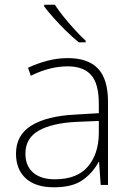

<svg xmlns="http://www.w3.org/2000/svg" viewBox="-20 -786 561 816"><path d="M269 -539Q354 -539 396.5 -494.5Q439 -450 439 -353V0H408L401 -98H399Q375 -52 331.5 -21Q288 10 209 10Q131 10 89.5 -28Q48 -66 48 -133Q48 -212 113.5 -252.5Q179 -293 300 -299L400 -305V-345Q400 -431 367 -467.5Q334 -504 268 -504Q191 -504 111 -464L99 -498Q137 -516 180 -527.5Q223 -539 269 -539ZM304 -268Q202 -263 145 -231Q88 -199 88 -133Q88 -81 121 -52.5Q154 -24 213 -24Q307 -24 353 -77.5Q399 -131 400 -219V-272ZM213 -766Q227 -744 249.5 -716Q272 -688 297 -660.5Q322 -633 344 -613V-606H315Q289 -627 261 -654.5Q233 -682 208.5 -709.5Q184 -737 168 -758V-766Z"/></svg>

Font: Noto Sans Thai ExtraLight
Style: Regular
Weight: 200
Designer: Monotype Design Team
Foundry: Monotype Imaging Inc.
Version: Version 2.001; ttfautohint (v1.8.4.7-5d5b)